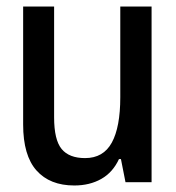

<svg xmlns="http://www.w3.org/2000/svg" viewBox="-20 -559 540 589"><path d="M208 10Q133 10 92 -36Q51 -82 51 -177V-539H146V-199Q146 -130 169 -102Q192 -74 241 -74Q297 -74 323 -121.5Q349 -169 349 -261V-539H445V0H365L351 -71H345Q326 -30 290.5 -10Q255 10 208 10Z"/></svg>

Font: Noto Sans Mono ExtraCondensed Medium
Style: Regular
Weight: 500
Width: 2
Designer: Monotype Design Team
Foundry: Monotype Imaging Inc.
Version: Version 2.014